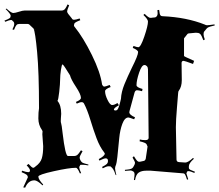

<svg xmlns="http://www.w3.org/2000/svg" viewBox="-34 -859 997 874"><path d="M158.7 -248 159.7 -261.2Q159.7 -262.2 157.7 -266.1Q140.6 -290 140.6 -319.8Q140.6 -349.6 143.6 -366.2V-367.2Q143.6 -530.3 135 -621.8Q126.5 -713.4 118.7 -729L98.6 -748Q94.7 -750 91.8 -750H53.7Q45.9 -750 41.3 -745.4Q36.6 -740.7 29.8 -723.1L22.5 -725.1Q30.8 -740.7 30.8 -750.2Q30.8 -759.8 22.5 -764.2Q22.5 -768.1 15.9 -768.1Q9.3 -768.1 -10.3 -759.8L-13.7 -765.1Q5.9 -772.9 10.3 -776.6Q14.6 -780.3 14.6 -787.6Q14.6 -794.9 -8.3 -817.9L-4.4 -819.8Q17.6 -799.8 26.1 -799.8Q34.7 -799.8 51.8 -805.4Q68.8 -811 77.6 -811H245.6Q256.3 -811 262.2 -818.6Q268.1 -826.2 273.4 -838.9L280.8 -835Q271.5 -813 271.5 -807.6Q271.5 -802.2 276.4 -795.9L292.5 -775.9Q295.4 -769 303 -769Q310.5 -769 328.6 -774.9L331.5 -767.1Q312.5 -759.8 307.6 -755.4Q302.7 -751 302.7 -743.2V-742.2Q302.7 -739.7 305.7 -736.8Q345.7 -687 384.3 -608.6Q422.9 -530.3 430.7 -474.1Q435.5 -464.8 440.7 -464.8Q445.8 -464.8 465.3 -472.2L469.7 -462.9Q444.3 -453.6 444.3 -443.8Q444.3 -427.2 455.6 -404.1Q466.8 -380.9 476.6 -380.9Q486.3 -380.9 500.5 -390.1L507.3 -379.9Q484.4 -367.7 484.4 -359.9Q485.8 -356 491.2 -356Q496.6 -356 499.8 -359.1Q502.9 -362.3 505.4 -368.9Q507.8 -375.5 509.5 -380.6Q511.2 -385.7 513.4 -395.5Q515.6 -405.3 516.6 -409.2Q518.1 -440.4 532.7 -476.1Q547.4 -511.7 566.4 -550.8Q594.7 -606.9 594.7 -622.1Q594.7 -630.4 570.3 -641.1L573.7 -649.9Q589.8 -644 595.7 -644Q606.4 -644 623 -692.9Q639.6 -741.7 639.6 -761.2Q639.6 -771 618.7 -791L624.5 -795.9Q642.6 -777.8 650.1 -777.8Q657.7 -777.8 660.6 -778.8L672.4 -779.8Q683.6 -784.2 683.6 -798.8L682.6 -813L690.4 -814Q692.4 -794.9 695.8 -790Q699.2 -785.2 706.5 -785.2Q815.4 -780.3 898.4 -747.1Q902.8 -744.1 908.9 -744.1Q915 -744.1 942.4 -748L943.4 -743.2Q936.5 -741.7 931.6 -740.2Q926.8 -738.8 923.1 -738Q919.4 -737.3 916.3 -735.6Q913.1 -733.9 911.6 -733.2Q910.2 -732.4 907.7 -730Q905.3 -727.5 904.8 -726.6Q901.4 -721.7 897 -717.3Q892.6 -712.9 892.6 -703.6Q892.6 -694.3 898.4 -679.2L891.6 -675.8Q884.3 -695.3 879.9 -701.4Q875.5 -707.5 868.7 -709L857.4 -710L825.7 -707Q820.8 -707 818.4 -703.1L806.6 -688Q803.7 -686.5 803.7 -683.1V-604Q803.7 -602.1 849.6 -582L844.7 -567.9Q806.2 -582 801.8 -582Q792.5 -582 792.5 -571.8L793.5 -494.1Q793.5 -463.9 779.8 -445.8Q777.3 -443.8 776.9 -434.8Q776.4 -425.8 771.5 -368.7Q766.6 -311.5 766.6 -279.8L769.5 -132.8Q769.5 -122.1 780.8 -121.1L809.6 -119.1Q821.8 -119.1 844.7 -140.1L848.6 -136.2Q825.7 -116.2 825.7 -102.1V-95.2Q825.7 -89.4 833 -85.7Q840.3 -82 853.5 -77.1L850.6 -71.8Q830.6 -80.1 825.9 -80.1Q821.3 -80.1 817.4 -78.1V-77.1Q814.5 -71.3 814.5 -69.6Q814.5 -67.9 822.8 -43L817.4 -41Q811.5 -60.1 808.3 -64.9Q805.2 -69.8 800.8 -69.8L652.3 -82H631.3Q610.8 -82 597.9 -73.7Q585 -65.4 580.6 -39.1L575.7 -40Q578.6 -59.6 578.6 -66.4Q578.6 -73.2 573.7 -78.1H572.8Q566.4 -83 560.3 -83Q554.2 -83 534.7 -81.1V-85.9Q541.5 -86.4 546.4 -87.2Q551.3 -87.9 554.9 -88.4Q558.6 -88.9 561.3 -90.1Q564 -91.3 565.4 -91.8Q566.9 -92.3 568.8 -94.2Q570.8 -96.2 571.3 -96.9Q571.8 -97.7 573.7 -100.6Q580.6 -111.8 580.6 -117.4Q580.6 -123 569.3 -142.1L575.7 -147.9Q585 -132.3 590.1 -127.2Q595.2 -122.1 599.4 -122.6Q603.5 -123 604.5 -123L622.6 -127Q627.9 -129.9 629.4 -136.2L637.7 -191.9Q634.3 -200.2 632.8 -203.1Q627.9 -210 601.6 -215.8L602.5 -224.1Q612.8 -221.2 627.7 -221.2Q642.6 -221.2 642.6 -231.9L639.6 -543Q639.6 -552.2 634.8 -557.6Q629.9 -563 623.5 -563Q610.8 -563 599.1 -527.8Q587.4 -492.7 587.4 -471.2Q587.4 -461.4 614.7 -454.1L612.8 -443.8Q597.2 -448.2 589.6 -448.2Q582 -448.2 578.6 -438L555.7 -354L554.7 -348.1Q554.7 -335.9 580.6 -325.2L576.7 -315.9Q554.2 -324.2 550.8 -324.2Q533.7 -324.2 522.9 -295.4Q512.2 -266.6 508.8 -230.5Q499 -120.1 494.4 -109.9Q489.7 -99.6 489.7 -92.8Q489.7 -85.9 495.6 -62H492.7Q485.8 -82 481.9 -87.4Q478 -92.8 477.3 -93.8Q476.6 -94.7 473.6 -97.4Q470.7 -100.1 469.7 -101.1Q468.8 -102.1 459.7 -102.1Q450.7 -102.1 433.6 -92.8L430.7 -99.1Q447.8 -107.9 452.6 -113Q457.5 -118.2 457.5 -125V-127Q457.5 -138.2 446.8 -138.2Q439.5 -138.2 418.5 -127.9L415.5 -134.8Q441.4 -148.4 443.4 -159.2L440.4 -165Q419.9 -190.9 405.3 -230.2Q390.6 -269.5 377 -314.5Q363.3 -359.4 348.6 -387.2Q345.2 -394 337.4 -394Q329.6 -394 315.4 -387.2L311.5 -395Q334.5 -404.3 334.5 -413.1Q334.5 -429.2 311.8 -463.6Q289.1 -498 284.7 -516.1Q254.4 -565.9 250.7 -565.9Q247.1 -565.9 243.4 -541Q239.7 -516.1 239.7 -497.1Q239.7 -478 235.6 -440.7Q231.4 -403.3 227.5 -399.9Q244.6 -380.4 244.6 -340.8Q244.6 -337.4 243.2 -320.8Q241.7 -304.2 244.1 -298.3Q246.6 -292.5 251 -252.9Q263.2 -148.9 275.4 -148.9H304.7Q312 -148.9 317.9 -153.6Q323.7 -158.2 334.5 -174.8L341.8 -170.9Q328.6 -147.9 328.6 -141.8Q328.6 -135.7 332.8 -128.2Q336.9 -120.6 342.5 -117.9Q348.1 -115.2 368.7 -109.9L367.7 -106Q352.5 -108.9 343 -108.9Q333.5 -108.9 332 -108.6Q330.6 -108.4 330.6 -106Q326.7 -102.1 326.7 -96.2Q326.7 -90.3 335.4 -70.8L329.6 -69.8Q319.3 -95.2 311.5 -95.2Q280.8 -95.2 210.7 -79.6Q140.6 -64 140.6 -55.2Q140.6 -42 162.6 -19L159.7 -15.1Q135.7 -38.1 122.6 -38.1Q94.7 -38.1 80.6 -4.9L71.8 -5.9L92.8 -51.8Q92.8 -58.6 87.9 -63Q83 -67.4 64.5 -75.2L66.4 -82Q86.4 -75.2 94.5 -75.2Q102.5 -75.2 102.5 -83.3Q102.5 -91.3 87.4 -106L95.7 -112.8Q111.8 -95.2 116.7 -95.2Q121.6 -95.2 127.4 -101.1Q149.9 -117.2 156.2 -137.9Q162.6 -158.7 162.6 -193.8ZM127.4 -725.1H122.6Q123.5 -724.1 125 -724.6Q126.5 -725.1 127.4 -725.1Z"/></svg>

Font: Eater
Style: Regular
Weight: 400
Version: Version 001.002